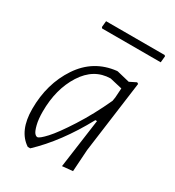

<svg xmlns="http://www.w3.org/2000/svg" viewBox="-155 -713 741 812"><g transform="rotate(30 215.5 -307.0)"><path d="M411 -620 415 -616 412 -585H126L122 -590L125 -620ZM270 -461H274L336 -446L368 -462L375 -458L328 -108L321 -1L270 4L303 -235H295Q214 -86 116 6H104Q40 -36 40 -143Q40 -266 101 -357.5Q162 -449 270 -461ZM84 -155Q84 -118 90.5 -92.5Q97 -67 104 -58.5Q111 -50 118 -50Q128 -50 157 -81.5Q186 -113 231.5 -184Q277 -255 317 -342L320 -360L323 -406L263 -420Q182 -419 133 -342Q84 -265 84 -155Z"/></g></svg>

Font: Alegreya Sans Light
Style: Italic
Weight: 300
Italic angle: -7°
Designer: Juan Pablo del Peral
Foundry: Huerta Tipografica
Version: Version 2.007